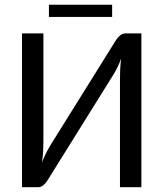

<svg xmlns="http://www.w3.org/2000/svg" viewBox="-20 -781 682 801"><path d="M71.8 0ZM463.9 -613.8Q470.2 -624 480.5 -632.8Q490.7 -641.6 503.4 -641.6H569.8V0H480.5V-453.1Q480.5 -471.7 481.4 -492.7Q482.4 -513.7 485.4 -536.6Q478 -516.6 469.5 -499.3Q460.9 -481.9 452.6 -468.8L177.7 -27.8Q171.4 -17.6 161.4 -8.8Q151.4 0 138.2 0H71.8V-641.6H161.1V-189Q161.1 -169.4 159.9 -148.2Q158.7 -127 155.3 -103.5Q163.1 -124 171.9 -141.6Q180.7 -159.2 189 -172.9ZM184.1 -761.2H447.8V-710.4H184.1Z"/></svg>

Font: Carlito
Style: Regular
Weight: 400
Designer: Lukasz Dziedzic
Foundry: tyPoland Lukasz Dziedzic
Version: Version 1.104